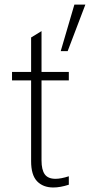

<svg xmlns="http://www.w3.org/2000/svg" viewBox="-20 -804 389 830"><path d="M210.5 6.5Q166 6.5 140.2 -20.5Q114.5 -47.5 114.5 -107V-456.5H32V-493H114.5V-642L159.5 -669.5V-493H277.5V-456.5H159.5V-110.5Q159.5 -70 173.5 -50.5Q187.5 -31 220 -31Q243.5 -31 277.5 -42V-5.5Q240.5 6.5 210.5 6.5ZM272.5 -583H242.5L301.5 -784H349Z"/></svg>

Font: Acari Sans Neue Light
Style: Regular
Weight: 300
Designer: Alfredo Marco Pradil (font), Cristiano Sobral (main changes)
Foundry: Hanken Design Co. (font), Cristiano Sobral (main changes)
Version: Version 2.459;March 19, 2022;FontCreator 14.0.0.2808 64-bit;